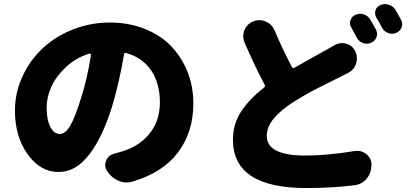

<svg xmlns="http://www.w3.org/2000/svg" viewBox="-20 -864 2040 947"><path d="M378.9 -377.9Q409.2 -468.8 428.7 -592.8Q428.7 -595.7 426.3 -598.1Q423.8 -600.6 420.9 -599.6Q353.5 -579.1 304.2 -532.2Q254.9 -485.4 232.4 -434.1Q210 -382.8 210 -334Q210 -272.5 228.5 -237.8Q247.1 -203.1 274.4 -203.1Q302.7 -203.1 327.1 -245.6Q351.6 -288.1 378.9 -377.9ZM634.8 31.2Q620.1 36.1 605.5 36.1Q585 36.1 563.5 27.3Q528.3 11.7 507.8 -21.5Q499 -35.2 499 -49.8Q499 -61.5 503.9 -73.2Q515.6 -99.6 544.9 -106.4Q551.8 -108.4 558.6 -110.4Q656.2 -133.8 712.4 -198.7Q768.6 -263.7 768.6 -359.4Q768.6 -453.1 725.6 -516.6Q682.6 -580.1 602.5 -602.5Q592.8 -605.5 591.8 -595.7Q569.3 -462.9 535.2 -346.7Q488.3 -191.4 421.4 -103.5Q354.5 -15.6 269.5 -15.6Q178.7 -15.6 116.2 -103.5Q53.7 -191.4 53.7 -318.4Q53.7 -405.3 89.8 -484.9Q126 -564.5 188 -623.5Q250 -682.6 337.4 -717.8Q424.8 -752.9 522.5 -752.9Q614.3 -752.9 692.4 -722.2Q770.5 -691.4 822.8 -637.7Q875 -584 904.3 -511.2Q933.6 -438.5 933.6 -353.5Q933.6 -212.9 858.4 -112.8Q783.2 -12.7 634.8 31.2Z M1627 -639.6Q1645.5 -651.4 1667 -651.4Q1675.8 -651.4 1684.6 -649.4Q1715.8 -641.6 1730.5 -614.3Q1740.2 -595.7 1740.2 -576.2Q1740.2 -564.5 1737.3 -552.7Q1727.5 -520.5 1698.2 -504.9Q1679.7 -495.1 1657.2 -484.4Q1653.3 -482.4 1621.1 -466.3Q1588.9 -450.2 1574.2 -442.9Q1559.6 -435.5 1531.2 -420.9Q1502.9 -406.2 1478 -391.6Q1453.1 -377 1427.7 -361.3Q1364.3 -320.3 1330.1 -279.3Q1295.9 -238.3 1295.9 -193.4Q1295.9 -96.7 1486.3 -96.7Q1592.8 -96.7 1729.5 -119.1Q1736.3 -120.1 1742.2 -120.1Q1767.6 -120.1 1787.1 -103.5Q1812.5 -83 1812.5 -49.8L1811.5 -46.9Q1811.5 -9.8 1787.6 18.1Q1763.7 45.9 1726.6 49.8Q1617.2 63.5 1490.2 63.5Q1128.9 63.5 1128.9 -174.8Q1128.9 -252 1169.4 -314Q1210 -376 1282.2 -431.6Q1290 -438.5 1285.2 -446.3Q1239.3 -532.2 1186.5 -653.3Q1179.7 -668.9 1179.7 -684.6Q1179.7 -700.2 1185.5 -714.8Q1198.2 -746.1 1229.5 -758.8Q1244.1 -764.6 1258.8 -764.6Q1275.4 -764.6 1291 -757.8Q1321.3 -744.1 1335 -712.9Q1369.1 -629.9 1419.9 -533.2Q1423.8 -525.4 1432.6 -530.3Q1467.8 -550.8 1522.9 -581.1Q1578.1 -611.3 1589.8 -618.2Q1613.3 -630.9 1627 -639.6ZM1712.9 -728.5Q1706.1 -739.3 1706.1 -751Q1706.1 -757.8 1709 -764.6Q1714.8 -783.2 1733.4 -791Q1744.1 -795.9 1755.9 -795.9Q1764.6 -795.9 1774.4 -793Q1795.9 -786.1 1806.6 -766.6Q1819.3 -745.1 1834 -718.8Q1839.8 -708 1839.8 -696.3Q1839.8 -688.5 1836.9 -680.7Q1830.1 -661.1 1810.5 -653.3Q1799.8 -648.4 1789.1 -648.4Q1779.3 -648.4 1769.5 -652.3Q1750 -659.2 1739.3 -678.7Q1724.6 -708 1712.9 -728.5ZM1835.9 -777.3Q1830.1 -788.1 1830.1 -799.8Q1830.1 -805.7 1832 -812.5Q1837.9 -832 1856.4 -838.9Q1867.2 -843.8 1878.9 -843.8Q1888.7 -843.8 1897.5 -840.8Q1918.9 -834 1930.7 -815.4Q1944.3 -792 1958 -766.6Q1963.9 -756.8 1963.9 -745.1Q1963.9 -737.3 1960.9 -729.5Q1954.1 -710 1934.6 -702.1Q1924.8 -697.3 1914.1 -697.3Q1904.3 -697.3 1894.5 -701.2Q1875 -708 1864.3 -727.5Q1850.6 -754.9 1835.9 -777.3Z"/></svg>

Font: Gen Jyuu GothicX Heavy
Style: Bold
Weight: 900
Designer: [Source Han Sans]
Ryoko NISHIZUKA  (kana & ideographs); Paul D. Hunt (Latin, Greek & Cyrillic); Wenlong ZHANG  (bopomofo
Version: Version 1.002.20150607